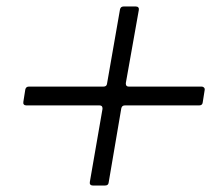

<svg xmlns="http://www.w3.org/2000/svg" viewBox="-20 -634 680 592"><path d="M266 -62Q261 -62 258.5 -65Q256 -68 257 -73L296 -298V-300Q296 -309 287 -309H61Q56 -309 53.5 -312Q51 -315 52 -320L58 -358Q60 -367 69 -367H299Q309 -367 310 -376L350 -605Q352 -614 361 -614H399Q404 -614 406.5 -611Q409 -608 408 -603L368 -378V-376Q368 -367 377 -367H602Q606 -367 609 -364Q612 -361 611 -356L605 -318Q604 -309 594 -309H365Q356 -309 354 -300L315 -71Q314 -62 304 -62Z"/></svg>

Font: Open Sauce Two Light Italic
Style: Regular
Weight: 300
Italic angle: -10°
Designer: Alfredo Marco Pradil
Foundry: Creative Sauce Fz LLC
Version: Version 1.477